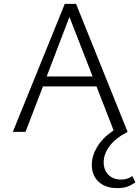

<svg xmlns="http://www.w3.org/2000/svg" viewBox="-20 -678 722 987"><path d="M676 259Q656 274 634.5 281.5Q613 289 584 289Q522 289 487 256.5Q452 224 452 169Q452 123 479.5 77Q507 31 564 -8L476 -234H201L111 0H46L313 -658H371L636 0Q574 32 543.5 72.5Q513 113 513 157Q513 195 537 220Q561 245 604 245Q635 245 660 227ZM456 -285 337 -591 220 -285Z"/></svg>

Font: Ysabeau Infant Semilight
Style: Regular
Weight: 300
Designer: Christian Thalmann (Catharsis Fonts)
Version: Version 0.003